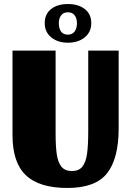

<svg xmlns="http://www.w3.org/2000/svg" viewBox="-20 -911 650 953"><path d="M315 22Q175 22 108.5 -41Q42 -104 42 -241V-660H256V-252Q256 -183 262 -143.5Q268 -104 285.5 -83Q303 -62 337 -62Q371 -62 388.5 -83.5Q406 -105 412 -147Q418 -189 418 -263V-660H569V-274Q569 -124 511.5 -51Q454 22 315 22ZM202 -796Q202 -841 233.5 -866Q265 -891 317 -891Q369 -891 401 -866Q433 -841 433 -796Q433 -752 400.5 -725.5Q368 -699 317 -699Q267 -699 234.5 -725.5Q202 -752 202 -796ZM362 -796Q362 -820 350.5 -835Q339 -850 317 -850Q295 -850 283.5 -835Q272 -820 272 -796Q272 -770 283 -754.5Q294 -739 317 -739Q339 -739 350.5 -755Q362 -771 362 -796Z"/></svg>

Font: Sansita ExtraBold
Style: Regular
Weight: 800
Designer: Pablo Cosgaya
Foundry: Omnibus-Type
Version: Version 1.006